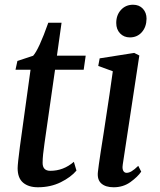

<svg xmlns="http://www.w3.org/2000/svg" viewBox="-20 -781 675 811"><path d="M168 -176Q164.5 -151 162.2 -130.5Q160 -110 160 -93Q160 -59.5 192.5 -59.5Q248 -59.5 292 -97.5L303 -60.5Q279.5 -32.5 236.5 -11.2Q193.5 10 140 10Q100.5 10 77.5 -9.5Q54.5 -29 54.5 -70.5Q54.5 -88.5 64 -161L109 -486.5H45.5L53.5 -523.5L120 -545.5Q144 -572 184 -685H240L220.5 -546H342L333.5 -486.5H212.5Z M393.5 -54.5Q396 -78 405.2 -138.5Q414.5 -199 418 -220Q447.5 -411.5 456.5 -480L395 -502.5L401 -534.5L547 -557.5L568.5 -546.5L498.5 -86Q497.5 -79 497.5 -75.5Q497.5 -63.5 502.2 -57.2Q507 -51 514.5 -51Q525 -51 536.2 -57.8Q547.5 -64.5 564 -80.5L576.5 -56Q561.5 -34 531 -12Q500.5 10 460 10Q426 10 408 -6Q390 -22 393.5 -54.5ZM471 -684Q471 -717.5 491 -739.2Q511 -761 542 -761Q568 -761 583.5 -744.2Q599 -727.5 599 -702Q598.5 -667 579 -645Q559.5 -623 528.5 -623Q503.5 -623 487.2 -640Q471 -657 471 -684Z"/></svg>

Font: Merriweather Text
Style: Italic
Weight: 400
Italic angle: -7.8°
Designer: Eben Sorkin
Foundry: Eben Sorkin
Version: Version 2.100